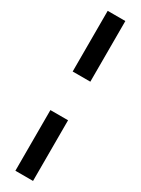

<svg xmlns="http://www.w3.org/2000/svg" viewBox="-268 -828 783 1069"><g transform="rotate(30 124.0 -294.0)"><path d="M67 -418V-808H180.5V-418ZM67 220V-170H180.5V220Z"/></g></svg>

Font: Encode Sans SC SemiCondensed SemiBold
Style: Regular
Weight: 600
Width: 4
Designer: Multiple Designers
Foundry: Impallari Type
Version: Version 3.002